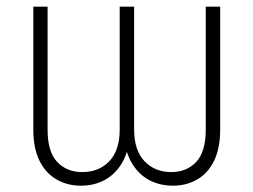

<svg xmlns="http://www.w3.org/2000/svg" viewBox="-20 -556 772 585"><path d="M227.1 9.8Q184.6 9.8 151.4 -9.8Q118.2 -29.3 99.9 -67.1Q81.5 -105 81.5 -161.1V-535.6H125V-161.1Q125 -93.3 154.3 -62.5Q183.6 -31.7 230.5 -31.7Q281.7 -31.7 313.2 -64.9Q344.7 -98.1 344.7 -161.1V-535.6H388.7V-161.1Q388.7 -98.1 420.2 -64.9Q451.7 -31.7 502 -31.7Q548.8 -31.7 577.9 -62.7Q606.9 -93.8 606.9 -161.1V-535.6H650.9V-161.1Q650.9 -105 632.6 -66.9Q614.3 -28.8 581.5 -9.5Q548.8 9.8 505.9 9.8Q471.2 9.8 440.9 -4.2Q410.6 -18.1 389.2 -47.6Q367.7 -77.1 358.9 -124H374Q365.7 -77.1 344.2 -47.9Q322.8 -18.6 292.7 -4.4Q262.7 9.8 227.1 9.8Z"/></svg>

Font: Inter 20pt ExtraLight
Style: Regular
Weight: 250
Version: Version 4.001;git-66647c0bb